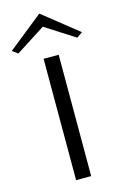

<svg xmlns="http://www.w3.org/2000/svg" viewBox="-222 -1009 686 1070"><g transform="rotate(-15 120.5 -474.0)"><path d="M78 0V-700H165V0ZM-50 -765 -82 -788 118 -948H122L323 -788L290 -765L120 -874Z"/></g></svg>

Font: Panamera Medium
Style: Regular
Weight: 500
Designer: Bastien Sozeau
Foundry: NBR — Bastien Sozeau
Version: Version 3.002; ttfautohint (v1.8.4.7-5d5b);gftools[0.9.33]